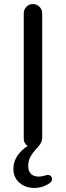

<svg xmlns="http://www.w3.org/2000/svg" viewBox="-20 -723 325 946"><path d="M149 203Q106 203 76 177.5Q46 152 46 109Q46 74 65.5 45Q85 16 116 -4Q97 -17 97 -40V-657Q97 -676 110 -689.5Q123 -703 142 -703Q161 -703 174.5 -689.5Q188 -676 188 -657V-50Q188 -37 185.5 -28.5Q183 -20 176 -10Q169 0 155.5 14Q142 28 130.5 48Q119 68 119 97Q119 119 132 133Q145 147 170 147Q181 147 189.5 145Q198 143 205 141Q211 139 214 139Q236 139 236 161Q236 171 225 179Q191 203 149 203Z"/></svg>

Font: Varela Round
Style: Regular
Weight: 400
Designer: Joe Prince, Avraham Cornfeld
Foundry: Joe Prince, Avraham Cornfeld
Version: Version 3.010; ttfautohint (v1.8.4.7-5d5b)